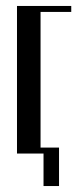

<svg xmlns="http://www.w3.org/2000/svg" viewBox="-20 -515 268 644"><path d="M37 -495H219V-475H116V0H37ZM102 -20H178V109H126V0H102Z"/></svg>

Font: Moniqa SemBd Narrow Heading
Style: Regular
Weight: 600
Width: 4
Designer: Rajesh Rajput
Foundry: Rajesh Rajput
Version: Version 1.000